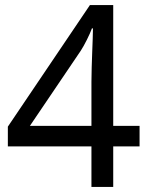

<svg xmlns="http://www.w3.org/2000/svg" viewBox="-20 -738 591 758"><path d="M341 -160H11V-238L335 -718H427V-241H531V-160H427V0H341ZM341 -241V-415Q341 -442 342 -472Q343 -502 344 -531Q345 -560 346 -585Q347 -610 347 -626H343Q336 -607 323 -581Q310 -555 299 -538L98 -241Z"/></svg>

Font: hexlmalayalam05
Style: Book
Weight: 400
Designer: Jelle Bosma - Monotype Design Team
Foundry: Monotype Imaging Inc.
Version: Version 2.003